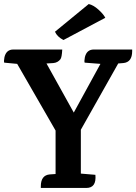

<svg xmlns="http://www.w3.org/2000/svg" viewBox="-20 -930 675 950"><path d="M444 -685H634Q634 -685 634 -677Q634 -622 590 -618L565 -616L380 -288V-71H381L452 -65Q458 0 407 0H182V-8Q182 -63 226 -67L255 -69V-284L65 -614L1 -620Q-2 -626 2 -647Q11 -685 46 -685H288Q286 -646 279 -637Q266 -620 244 -618L212 -616H210L345 -373L477 -614L399 -620Q396 -626 400 -647Q409 -685 444 -685ZM501 -842 294 -732Q263 -748 252 -773L419 -910Q442 -905 467 -882.5Q492 -860 501 -842Z"/></svg>

Font: Karma
Style: Bold
Weight: 700
Designer: Joana Correia
Foundry: Indian Type Foundry
Version: Version 1.202;PS 1.0;hotconv 1.0.78;makeotf.lib2.5.61930; tt